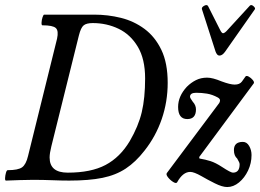

<svg xmlns="http://www.w3.org/2000/svg" viewBox="-22 -725 1048 774"><path d="M2 3Q-2 3 -1.5 -7.5Q-1 -18 2 -28.5Q5 -39 9 -39Q51 -39 67 -50.5Q83 -62 91 -96L208 -569Q215 -601 203 -612Q191 -623 149 -623Q145 -623 145.5 -634Q146 -645 149.5 -655.5Q153 -666 156 -666H358Q413 -666 465.5 -653Q518 -640 560.5 -608.5Q603 -577 628.5 -524Q654 -471 654 -391Q654 -315 630 -245Q606 -175 560 -117Q525 -72 485 -45.5Q445 -19 391 -8Q337 3 257 3Q226 3 189 1.5Q152 0 111 0Q87 0 57.5 1Q28 2 2 3ZM251 -29Q345 -29 403.5 -60Q462 -91 501 -156Q536 -216 549.5 -273Q563 -330 563 -409Q563 -487 533.5 -536.5Q504 -586 456 -609Q408 -632 352 -632Q327 -632 315.5 -623Q304 -614 296 -582L185 -135Q178 -107 178 -90Q178 -29 251 -29ZM894 29Q874 29 844 14Q814 -1 790 -15Q760 -32 745 -32Q715 -32 692 10Q688 16 676 8.5Q664 1 655 -10.5Q646 -22 651 -28L862 -310Q865 -316 865 -320Q865 -327 856 -332Q834 -344 812.5 -347.5Q791 -351 769 -351Q744 -351 744 -335Q744 -330 755 -315Q768 -301 768 -284Q768 -245 733 -245Q696 -245 696 -294Q696 -337 731 -375Q748 -392 768 -402Q788 -412 813 -412Q835 -412 871 -397Q906 -384 924 -384Q944 -384 953 -396L968 -417Q972 -421 981 -416Q990 -411 997 -402.5Q1004 -394 1001 -389L781 -92L782 -86Q806 -82 826.5 -75.5Q847 -69 873 -52Q908 -29 917 -29Q944 -29 944 -63Q944 -68 940.5 -74Q937 -80 934 -86Q928 -91 924.5 -99.5Q921 -108 921 -120Q921 -153 957 -153Q973 -153 982.5 -136.5Q992 -120 992 -100Q992 -67 978 -37.5Q964 -8 941.5 10.5Q919 29 894 29ZM863 -501Q857 -501 853 -506Q849 -511 847 -517L792 -688Q790 -696 801.5 -702Q813 -708 817 -700L865 -605Q872 -591 877 -591Q884 -591 896 -605L985 -702Q991 -708 1000 -700Q1009 -692 1005 -687L885 -516Q874 -501 863 -501Z"/></svg>

Font: Junicode Two Beta Condensed Medium
Style: Italic
Weight: 500
Width: 3
Italic angle: -9°
Version: Version 1.053; ttfautohint (v1.8.4)